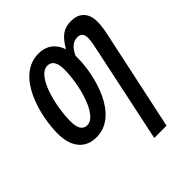

<svg xmlns="http://www.w3.org/2000/svg" viewBox="-213 -691 1071 1071"><g transform="rotate(-45 322.5 -155.0)"><path d="M387 240H484L609 -346C617 -381 622 -416 622 -442C622 -520 576 -550 520 -550C464 -550 428 -527 389 -458C369 -517 325 -550 264 -550C83 -550 23 -291 23 -159C23 -51 74 10 163 10C336 10 401 -238 401 -380V-395C422 -440 447 -461 482 -461C508 -461 521 -445 521 -417C521 -393 514 -358 507 -327ZM173 -74C139 -74 122 -102 122 -156C122 -266 166 -467 251 -467C286 -467 303 -438 303 -384C303 -271 255 -74 173 -74Z"/></g></svg>

Font: Noto Sans UI Condensed Medium
Style: Italic
Weight: 500
Width: 3
Italic angle: -12°
Designer: Monotype Design Team
Foundry: Monotype Imaging Inc.
Version: Version 1.901